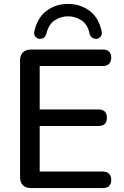

<svg xmlns="http://www.w3.org/2000/svg" viewBox="-20 -957 629 977"><path d="M138 0Q111 0 96.5 -14.5Q82 -29 82 -56V-649Q82 -676 96.5 -690.5Q111 -705 138 -705H503Q524 -705 535 -694.5Q546 -684 546 -664Q546 -643 535 -632Q524 -621 503 -621H182V-400H481Q503 -400 513.5 -389Q524 -378 524 -358Q524 -337 513.5 -326.5Q503 -316 481 -316H182V-84H503Q524 -84 535 -73Q546 -62 546 -42Q546 -21 535 -10.5Q524 0 503 0ZM180 -759Q168 -761 159.5 -771.5Q151 -782 155 -799Q171 -868 217.5 -902.5Q264 -937 326 -937Q388 -937 435 -902.5Q482 -868 497 -799Q501 -782 492.5 -771.5Q484 -761 472 -759Q462 -759 454 -762.5Q446 -766 442 -772Q438 -778 436 -785Q426 -833 394.5 -853.5Q363 -874 326 -874Q290 -874 258.5 -853.5Q227 -833 216 -785Q214 -778 210 -772Q206 -766 198.5 -762.5Q191 -759 180 -759Z"/></svg>

Font: Nunito ExtraLight SemiBold
Style: Regular
Weight: 600
Version: Version 3.602